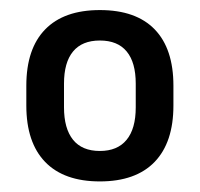

<svg xmlns="http://www.w3.org/2000/svg" viewBox="-20 -666 387 372"><path d="M173.5 -314.5Q104 -314.5 67.5 -352.2Q31 -390 31 -461.5V-500Q31 -571.5 67.5 -609Q104 -646.5 173.5 -646.5Q243.5 -646.5 279.8 -609Q316 -571.5 316 -500V-461.5Q316 -390 279.5 -352.2Q243 -314.5 173.5 -314.5ZM173.5 -373.5Q207.5 -373.5 225.2 -395Q243 -416.5 243 -458V-504Q243 -545 225.5 -566.2Q208 -587.5 173.5 -587.5Q139 -587.5 121.5 -566.2Q104 -545 104 -504V-458Q104 -417 121.5 -395.2Q139 -373.5 173.5 -373.5Z"/></svg>

Font: Anek Telugu Medium Medium
Style: Regular
Weight: 500
Version: Version 1.003